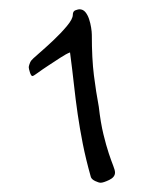

<svg xmlns="http://www.w3.org/2000/svg" viewBox="-20 -406 329 414"><path d="M228 -34Q228 -24 215.5 -18Q203 -12 197 -12Q193 -12 185.5 -15.5Q178 -19 176 -24Q165 -63 158.5 -96Q152 -129 147.5 -160Q143 -191 139.5 -223Q136 -255 131 -293Q123 -290 110 -281.5Q97 -273 84 -264.5Q71 -256 61.5 -249Q52 -242 50 -242Q47 -242 44.5 -250Q42 -258 42 -261Q42 -263 43.5 -267.5Q45 -272 47 -275Q49 -278 63.5 -290.5Q78 -303 94.5 -318.5Q111 -334 124 -349.5Q137 -365 137 -374Q137 -382 143 -384Q149 -386 151 -386Q159 -386 164 -380Q169 -374 172 -365Q175 -356 176.5 -346.5Q178 -337 178 -331Q178 -279 182.5 -243.5Q187 -208 193 -176Q197 -141 203 -116.5Q209 -92 214.5 -75.5Q220 -59 224 -49Q228 -39 228 -34Z"/></svg>

Font: Reenie Beanie
Style: Regular
Weight: 500
Designer: James Grieshaber
Foundry: James Grieshaber
Version: Version 1.000